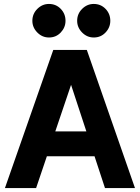

<svg xmlns="http://www.w3.org/2000/svg" viewBox="-20 -953 709 973"><path d="M5 0 250 -700H400L163 0ZM179 -161V-287H501V-161ZM512 0 282 -700H420L664 0ZM455.2 -763Q421 -763 396 -788.4Q371 -813.8 371 -847.6Q371 -883 396.2 -908Q421.4 -933 455 -933Q490.8 -933 514.9 -908Q539 -883 539 -847.6Q539 -813.8 514.9 -788.4Q490.9 -763 455.2 -763ZM228.2 -763Q194 -763 169 -788.4Q144 -813.8 144 -847.6Q144 -883 169.2 -908Q194.4 -933 228 -933Q263.8 -933 287.9 -908Q312 -883 312 -847.6Q312 -813.8 287.9 -788.4Q263.9 -763 228.2 -763Z"/></svg>

Font: Inclusive Sans
Style: Regular
Weight: 400
Designer: Olivia King
Foundry: Olivia King
Version: Version 2.004